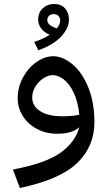

<svg xmlns="http://www.w3.org/2000/svg" viewBox="-20 -673 535 966"><path d="M455 -57Q455 63 369 146.5Q283 230 80 273L45 180Q213 148 286.5 94Q360 40 379 -33Q343 0 268 0Q212 0 166.5 -24Q121 -48 95 -89Q69 -130 69 -179Q69 -233 95 -282Q121 -331 163 -360.5Q205 -390 248 -390Q295 -390 343.5 -350.5Q392 -311 423.5 -235Q455 -159 455 -57ZM292 -88Q346 -88 379 -96Q372 -163 350.5 -207.5Q329 -252 300.5 -273.5Q272 -295 246 -295Q222 -295 198 -279Q174 -263 158 -237Q142 -211 142 -183Q142 -139 182.5 -113.5Q223 -88 292 -88ZM327 -575Q327 -532 288.5 -490Q250 -448 173 -420L152 -462Q198 -477 230 -498Q199 -512 185.5 -532Q172 -552 172 -573Q172 -610 195.5 -631.5Q219 -653 251 -653Q288 -653 307.5 -630.5Q327 -608 327 -575ZM266 -530Q283 -552 283 -571Q283 -584 274 -593Q265 -602 250 -602Q236 -602 227 -594Q218 -586 218 -571Q218 -546 266 -530Z"/></svg>

Font: FiraGO
Style: Italic
Weight: 400
Italic angle: -8°
Designer: bBox Type GmbH
Foundry: bBox Type GmbH
Version: Version 1.001